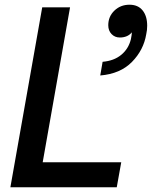

<svg xmlns="http://www.w3.org/2000/svg" viewBox="-20 -794 644 814"><path d="M475 0H24L159 -763H277L161 -106H494ZM415 -532Q463 -536 494 -561.5Q525 -587 535 -628Q539 -648 539 -657Q521 -635 488 -635Q467 -635 453 -649.5Q439 -664 439 -687Q439 -724 465 -749Q491 -774 529 -774Q565 -774 584.5 -750Q604 -726 604 -685Q604 -666 600 -649Q589 -582 539.5 -531.5Q490 -481 405 -474Z"/></svg>

Font: Open Sauce One Medium Italic
Style: Regular
Weight: 500
Italic angle: -10°
Designer: Alfredo Marco Pradil
Foundry: Creative Sauce Fz LLC
Version: Version 1.477